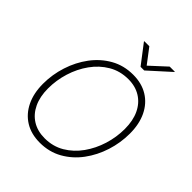

<svg xmlns="http://www.w3.org/2000/svg" viewBox="-256 -1094 1256 1256"><g transform="rotate(45 371.5 -466.5)"><path d="M328.1 9.8Q248.5 9.8 190.9 -25.6Q133.3 -61 101.8 -126Q70.3 -190.9 70.3 -278.3Q70.3 -363.3 96.7 -445.1Q123 -526.9 172.1 -592.8Q221.2 -658.7 290.5 -698Q359.9 -737.3 446.3 -737.3Q525.4 -737.3 583 -701.9Q640.6 -666.5 671.9 -601.8Q703.1 -537.1 703.1 -449.2Q703.1 -364.3 677 -282.5Q650.9 -200.7 602.1 -134.8Q553.2 -68.8 483.9 -29.5Q414.6 9.8 328.1 9.8ZM330.1 -33.2Q406.2 -33.2 466.8 -69.1Q527.3 -105 570.1 -165Q612.8 -225.1 635.5 -298.3Q658.2 -371.6 658.2 -447.3Q658.2 -523.9 632.1 -579.1Q606 -634.3 557.9 -664.3Q509.8 -694.3 444.8 -694.3Q368.2 -694.3 307.4 -658.4Q246.6 -622.6 203.6 -562.5Q160.6 -502.4 137.9 -429Q115.2 -355.5 115.2 -279.8Q115.2 -204.1 141.4 -148.7Q167.5 -93.3 215.8 -63.2Q264.2 -33.2 330.1 -33.2ZM388.7 -943.4 466.3 -841.3 577.1 -943.4H624.5L624 -940.4L477.1 -807.6H443.4L341.8 -940.4L342.3 -943.4Z"/></g></svg>

Font: Inter 18pt ExtraLight
Style: Italic
Weight: 250
Italic angle: -9.3988°
Designer: Rasmus Andersson
Foundry: rsms
Version: Version 4.001;git-66647c0bb